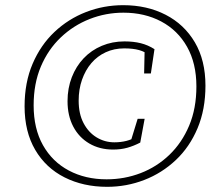

<svg xmlns="http://www.w3.org/2000/svg" viewBox="-20 -708 827 742"><path d="M394 14Q302 14 229.5 -22.5Q157 -59 116 -129Q75 -199 75 -297Q75 -389 106 -461.5Q137 -534 190.5 -584.5Q244 -635 312.5 -661.5Q381 -688 456 -688Q548 -688 620 -651Q692 -614 733 -544.5Q774 -475 774 -377Q774 -285 743.5 -212.5Q713 -140 659.5 -89.5Q606 -39 537.5 -12.5Q469 14 394 14ZM392 -15Q461 -15 523.5 -39Q586 -63 634.5 -109.5Q683 -156 711 -222.5Q739 -289 739 -374Q739 -463 703 -527Q667 -591 603 -625Q539 -659 457 -659Q389 -659 326.5 -634.5Q264 -610 215 -563.5Q166 -517 138 -451Q110 -385 110 -301Q110 -211 146 -147Q182 -83 246 -49Q310 -15 392 -15ZM417 -130Q365 -130 325 -153.5Q285 -177 263 -219Q241 -261 241 -317Q241 -367 257.5 -409.5Q274 -452 303.5 -483Q333 -514 373.5 -531Q414 -548 461 -548Q496 -548 524 -541Q552 -534 577 -518L563 -424H537L539 -519L561 -492Q541 -508 517.5 -514.5Q494 -521 460 -521Q421 -521 388.5 -506Q356 -491 333 -464Q310 -437 297 -400Q284 -363 284 -319Q284 -268 303 -232Q322 -196 353.5 -177Q385 -158 422 -158Q447 -158 468.5 -163.5Q490 -169 510 -181L484 -158L512 -249H539L522 -157Q497 -144 472 -137Q447 -130 417 -130Z"/></svg>

Font: Source Serif 4 18pt Light
Style: Italic
Weight: 300
Italic angle: -12°
Designer: Frank Grießhammer
Foundry: Adobe Systems Incorporated
Version: Version 4.004;hotconv 1.0.116;makeotfexe 2.5.65601